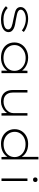

<svg xmlns="http://www.w3.org/2000/svg" viewBox="1509 -2289 790 3848"><g transform="rotate(90 1904.0 -365.0)"><path d="M379 10Q288 10 216.5 -17Q145 -44 104 -89L141 -125Q180 -83 239.5 -61Q299 -39 370 -39Q410 -39 446.5 -44.5Q483 -50 510 -60.5Q537 -71 553.5 -89.5Q570 -108 570 -135Q570 -175 517 -201Q491 -211 451.5 -221Q412 -231 359 -240Q292 -255 243 -266Q194 -277 166 -296Q144 -312 132.5 -333.5Q121 -355 121 -384Q121 -417 139 -444.5Q157 -472 189.5 -492Q222 -512 264.5 -523Q307 -534 358 -534Q404 -534 452.5 -523Q501 -512 545.5 -492.5Q590 -473 621 -447L590 -408Q563 -431 526 -449Q489 -467 447 -477.5Q405 -488 360 -488Q325 -488 291.5 -481Q258 -474 232 -460.5Q206 -447 190 -429Q174 -411 174 -388Q174 -368 183.5 -355Q193 -342 211 -331Q234 -317 274.5 -309Q315 -301 372 -289Q429 -281 474 -271Q519 -261 548 -247Q586 -228 605 -202.5Q624 -177 624 -144Q624 -96 593.5 -61.5Q563 -27 508 -8.5Q453 10 379 10Z M1139 10Q1043 10 973.5 -24Q904 -58 867.5 -118.5Q831 -179 831 -259Q831 -338 870.5 -400Q910 -462 979.5 -498Q1049 -534 1137 -534Q1194 -534 1242.5 -518.5Q1291 -503 1328.5 -477Q1366 -451 1389 -420Q1412 -389 1418 -359L1393 -367L1398 -520H1446V0H1396V-146L1415 -169Q1410 -133 1385.5 -101Q1361 -69 1324 -43.5Q1287 -18 1239 -4Q1191 10 1139 10ZM1143 -40Q1218 -40 1275.5 -69Q1333 -98 1366.5 -147Q1400 -196 1400 -260Q1400 -323 1367.5 -373Q1335 -423 1276.5 -453.5Q1218 -484 1143 -484Q1067 -484 1008.5 -453.5Q950 -423 916.5 -373Q883 -323 883 -260Q883 -198 914.5 -148Q946 -98 1004.5 -69Q1063 -40 1143 -40Z M2018 10Q1940 10 1888.5 -18.5Q1837 -47 1810.5 -100.5Q1784 -154 1784 -226V-520H1834V-235Q1834 -172 1855.5 -129Q1877 -86 1917.5 -63.5Q1958 -41 2015 -41Q2065 -41 2107.5 -57.5Q2150 -74 2181.5 -101.5Q2213 -129 2230 -164.5Q2247 -200 2247 -238V-520H2297V0H2249L2244 -132L2253 -133Q2243 -100 2208.5 -67Q2174 -34 2124 -12Q2074 10 2018 10Z M2860 10Q2775 10 2709.5 -25.5Q2644 -61 2606.5 -123Q2569 -185 2569 -263Q2569 -342 2607 -403Q2645 -464 2711.5 -499Q2778 -534 2864 -534Q2916 -534 2960 -523Q3004 -512 3038.5 -491Q3073 -470 3100 -438.5Q3127 -407 3144 -368L3124 -383V-740H3174V0H3127L3122 -146L3143 -158Q3129 -118 3101 -87Q3073 -56 3037 -34Q3001 -12 2955.5 -1Q2910 10 2860 10ZM2869 -42Q2945 -42 3003 -70Q3061 -98 3094.5 -147.5Q3128 -197 3128 -264Q3128 -326 3095.5 -375Q3063 -424 3005.5 -453Q2948 -482 2870 -482Q2799 -482 2743 -454Q2687 -426 2654.5 -376.5Q2622 -327 2622 -264Q2623 -199 2655 -149Q2687 -99 2743 -70.5Q2799 -42 2869 -42Z M3557 0V-520H3607V0ZM3582 -632Q3560 -632 3548 -644Q3536 -656 3536 -677Q3536 -697 3548 -709.5Q3560 -722 3582 -722Q3604 -722 3616 -710Q3628 -698 3628 -677Q3628 -657 3616 -644.5Q3604 -632 3582 -632Z"/></g></svg>

Font: Lexend Tera ExtraLight
Style: Regular
Weight: 250
Designer: Bonnie Shaver-Troup, Thomas Jockin
Foundry: Lexend
Version: Version 1.007